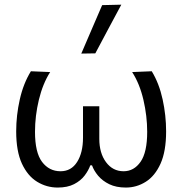

<svg xmlns="http://www.w3.org/2000/svg" viewBox="-20 -812 799 842"><path d="M233 10.5Q184.5 10.5 143 -14.8Q101.5 -40 76.2 -94.2Q51 -148.5 51 -236Q51 -306 66.8 -376Q82.5 -446 115.5 -499.5L200 -496Q167.5 -445 150.5 -374.5Q133.5 -304 133.5 -234Q133.5 -143 164.5 -102Q195.5 -61 245.5 -61Q292.5 -61 318.2 -101.8Q344 -142.5 344 -208.5V-346H415.5V-203.5Q415.5 -140.5 445 -100.8Q474.5 -61 522 -61Q567.5 -61 596.5 -102.5Q625.5 -144 625.5 -234Q625.5 -303 609 -374Q592.5 -445 559.5 -496L645.5 -499.5Q678 -446 693.2 -376Q708.5 -306 708.5 -236Q708.5 -148.5 684 -94.2Q659.5 -40 619.2 -14.8Q579 10.5 532 10.5Q489.5 10.5 459.2 -4.2Q429 -19 410.2 -41.5Q391.5 -64 383.5 -87H376Q368 -64.5 351 -42Q334 -19.5 305 -4.5Q276 10.5 233 10.5ZM336.5 -577Q359.5 -630.5 382.5 -684Q405.5 -737 428 -789.5L512 -791.5Q483 -737.5 454.5 -684.2Q426 -631 398 -578Z"/></svg>

Font: Heraclito
Style: Regular
Weight: 400
Designer: Kostas Bartsokas (font) & Cristiano Sobral (main changes)
Foundry: Kostas Bartsokas (font) & Cristiano Sobral (main changes)
Version: Version 1.00;July 8, 2020;FontCreator 13.0.0.2655 64-bit